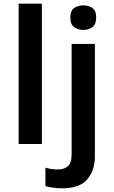

<svg xmlns="http://www.w3.org/2000/svg" viewBox="-20 -780 615 1040"><path d="M207 0H81V-760H207ZM361 -685Q361 -722 381.5 -736.5Q402 -751 431 -751Q460 -751 480.5 -736.5Q501 -722 501 -685Q501 -648 480.5 -633Q460 -618 431 -618Q402 -618 381.5 -633Q361 -648 361 -685ZM316 240Q291 240 267 236.5Q243 233 226 228V128Q243 133 259 135.5Q275 138 295 138Q326 138 347 121Q368 104 368 54V-542H494V67Q494 142 453 191Q412 240 316 240Z"/></svg>

Font: Noto Sans SemiBold
Style: Regular
Weight: 600
Designer: Monotype Design Team
Foundry: Monotype Imaging Inc.
Version: Version 2.007